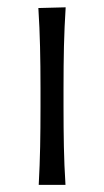

<svg xmlns="http://www.w3.org/2000/svg" viewBox="-20 -518 292 538"><path d="M88.5 0Q91.5 -55.5 92.5 -107Q93.5 -158.5 93.5 -219.5V-269.5Q93.5 -334 92.2 -387Q91 -440 87.5 -495.5L164 -497.5Q160.5 -442 159.2 -388.5Q158 -335 158 -269.5V-219.5Q158 -158.5 159 -107Q160 -55.5 163.5 0Z"/></svg>

Font: Commissioner Flair Light
Style: Regular
Weight: 300
Designer: Kostas Bartsokas
Foundry: Kostas Bartsokas
Version: Version 1.000; ttfautohint (v1.8.3)